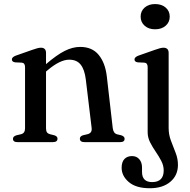

<svg xmlns="http://www.w3.org/2000/svg" viewBox="-20 -718 962 970"><path d="M212.5 -450.5V-394Q266.5 -440.5 306.8 -460.8Q347 -481 385 -481Q445.5 -481 478.5 -440.8Q511.5 -400.5 519.5 -333L549.5 -71.5Q552.5 -44.5 571.5 -39.5L592.5 -34.5Q609.5 -29 609.5 -17Q609.5 0 587 0H407Q383.5 0 383.5 -17.5Q383.5 -29.5 399 -34.5L422 -40Q433 -42.5 438.8 -50Q444.5 -57.5 443 -71.5L413.5 -316.5Q407.5 -366 387.8 -391.2Q368 -416.5 329.5 -416.5Q283 -416.5 219.5 -362.5L212.5 -356.5V-70Q212.5 -56 217.5 -49.2Q222.5 -42.5 232.5 -40L254.5 -34.5Q270.5 -29.5 270.5 -17.5Q270.5 0 247 0H68Q45.5 0 45.5 -17Q45.5 -29 63 -34.5L86.5 -40Q106.5 -45 106.5 -69.5V-379Q106.5 -400 90 -401.5L56.5 -403Q40 -405.5 40 -417.5Q40 -429.5 60 -437L142.5 -466Q172.5 -477 186.5 -477Q212.5 -477 212.5 -450.5ZM763.5 -570Q731 -570 710.8 -588Q690.5 -606 690.5 -634Q690.5 -662 710.8 -679.8Q731 -697.5 763.5 -697.5Q796.5 -697.5 817 -679.8Q837.5 -662 837.5 -634Q837.5 -606 817 -588Q796.5 -570 763.5 -570ZM832 -71.5Q832 -37.5 843.8 -6.8Q855.5 24 867.2 53.8Q879 83.5 879 115Q879 168 840.5 200.5Q802 233 737 233Q667.5 233 631 202Q594.5 171 594.5 129.5Q594.5 100 608.8 85.2Q623 70.5 647 70.5Q670 70.5 683.8 86.5Q697.5 102.5 697.5 128V150.5Q697.5 202 749 202Q807 201.5 807 143Q807 118.5 794.8 95Q782.5 71.5 766.5 48.2Q750.5 25 738.2 0.8Q726 -23.5 726 -50V-379Q726 -400 709.5 -401.5L676 -403Q659.5 -405.5 659.5 -417.5Q659.5 -429.5 679.5 -437L762 -466Q792 -477 805.5 -477Q832 -477 832 -450.5Z"/></svg>

Font: Fraunces 9pt S000
Style: Regular
Weight: 400
Version: Version 1.000; ttfautohint (v1.8.3)